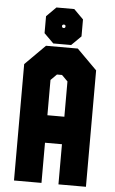

<svg xmlns="http://www.w3.org/2000/svg" viewBox="-60 -940 589 981"><g transform="rotate(5 234.5 -450.0)"><path d="M50 0V-597L153 -700H316L419 -597V0H278V-206H191V0ZM191 -347H278V-528L247.5 -558.5H221.5L191 -528ZM189 -715 140 -763.5V-850.5L189 -899.5H280.5L329.5 -850.5V-763.5L280.5 -715ZM230.5 -798.5H239L243.5 -803.5V-811L239 -815.5H230.5L226 -811V-803.5Z"/></g></svg>

Font: Tourney Condensed Black
Style: Regular
Weight: 900
Width: 3
Designer: Tyler Finck
Foundry: Etcetera Type Co
Version: Version 1.010; ttfautohint (v1.8.3)